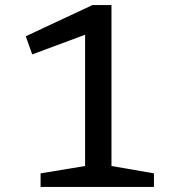

<svg xmlns="http://www.w3.org/2000/svg" viewBox="-20 -737 690 757"><path d="M315.5 -82.5V-600L107 -522.5L81.5 -594L344.5 -717H419.5V-82.5L587 -53.5V0H140V-53.5Z"/></svg>

Font: Newsreader 6pt
Style: Regular
Weight: 400
Designer: Hugues Gentile
Foundry: Production Type
Version: Version 1.003; ttfautohint (v1.8.3)